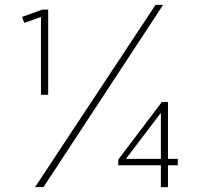

<svg xmlns="http://www.w3.org/2000/svg" viewBox="-20 -772 824 792"><path d="M159.2 0H124.5L621.6 -752H652.8ZM178.7 -380.9H148.9V-702.1L80.1 -677.7L70.8 -702.1L154.3 -732.4H178.7ZM672.9 0H643.6V-90.3H467.8V-113.8L647.9 -351.6H672.9V-116.7H713.4V-90.3H672.9ZM499.5 -116.7H643.6V-306.6Z"/></svg>

Font: Kumbh Sans ExtraLight
Style: Regular
Weight: 250
Version: Version 1.005